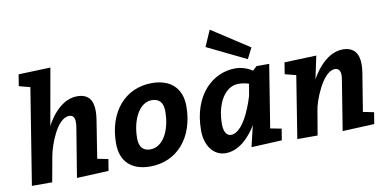

<svg xmlns="http://www.w3.org/2000/svg" viewBox="-78 -1072 2624 1313"><g transform="rotate(-10 1233.5 -415.5)"><path d="M93 -767 80 -687 157 -667 50 0H191L224 -182C235 -242 296 -427 384 -427C413 -427 422 -406 422 -378C422 -367 421 -355 419 -342L363 0L584 -10L597 -90L522 -105L564 -370C567 -391 569 -411 569 -429C569 -502 540 -550 460 -550C329 -550 249 -390 245 -380L315 -775Z M871 10C1056 10 1185 -134 1185 -354C1185 -475 1112 -550 979 -550C794 -550 667 -405 667 -185C667 -60 741 10 871 10ZM1037 -345C1037 -210 979 -105 892 -105C842 -105 815 -135 815 -195C815 -322 871 -435 958 -435C1008 -435 1037 -407 1037 -345Z M1723 -104 1793 -540H1705L1676 -513C1676 -513 1628 -550 1559 -550C1404 -550 1255 -421 1255 -171C1255 -70 1308 10 1396 10C1522 10 1605 -138 1610 -148L1575 0L1787 -10L1800 -89ZM1619 -347C1619 -347 1552 -107 1452 -107C1422 -107 1403 -137 1403 -190C1403 -335 1469 -442 1561 -442C1605 -442 1634 -430 1634 -430ZM1655 -597 1693 -672 1433 -841 1384 -729Z M1898 -532 1885 -452 1962 -432 1893 0H2034L2063 -171C2069 -223 2141 -427 2229 -427C2257 -427 2267 -406 2267 -378C2267 -367 2265 -355 2263 -342L2208 0L2429 -10L2442 -90L2367 -105L2410 -370C2413 -390 2415 -410 2415 -428C2415 -500 2384 -550 2305 -550C2174 -550 2091 -390 2086 -380L2120 -540Z"/></g></svg>

Font: Bitter
Style: Bold Italic
Weight: 700
Designer: Sol Matas
Foundry: Sol Matas
Version: Version 1.002